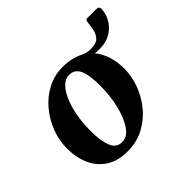

<svg xmlns="http://www.w3.org/2000/svg" viewBox="-138 -699 864 864"><g transform="rotate(-45 294.5 -266.5)"><path d="M219 10Q157 10 116 -17Q75 -44 55 -89.5Q35 -135 35 -192Q35 -243 53.5 -291.5Q72 -340 105 -379.5Q138 -419 183 -442.5Q228 -466 280 -466Q339 -466 382 -443Q396 -437 407.5 -435Q419 -433 430 -433Q462 -433 477 -448Q492 -463 497 -489L504 -537L511 -543H565Q577 -543 583 -540.5Q589 -538 589 -527Q589 -498 573 -469.5Q557 -441 527.5 -423Q498 -405 457 -405Q440 -405 426 -407Q449 -380 460.5 -343.5Q472 -307 472 -264Q472 -216 454 -167.5Q436 -119 403 -79Q370 -39 323.5 -14.5Q277 10 219 10ZM232 -37Q264 -37 288.5 -72Q313 -107 327 -164.5Q341 -222 341 -288Q341 -355 326 -387.5Q311 -420 276 -420Q245 -420 220 -387Q195 -354 180.5 -297.5Q166 -241 166 -172Q166 -110 180.5 -73.5Q195 -37 232 -37Z"/></g></svg>

Font: Spectral
Style: Bold Italic
Weight: 700
Italic angle: -10°
Designer: Jean-Baptiste Levee
Foundry: Production Type
Version: Version 2.001